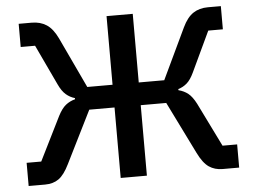

<svg xmlns="http://www.w3.org/2000/svg" viewBox="-50 -761 1090 825"><g transform="rotate(-5 495.0 -349.0)"><path d="M41 0V-100H104L198 -289Q214 -320 231.5 -334Q249 -348 272 -354V-359Q251 -365 234 -379.5Q217 -394 203 -424L121 -598H59V-698H115Q152 -698 179 -680.5Q206 -663 226 -621L329 -402H438V-698H551V-402H661L765 -621Q785 -663 811.5 -680.5Q838 -698 875 -698H931V-598H868L786 -424Q772 -394 755.5 -379.5Q739 -365 718 -359V-354Q742 -348 759.5 -334Q777 -320 793 -289L886 -100H949V0H878Q844 0 819 -17Q794 -34 772 -79L661 -304H551V0H438V-304H329L217 -79Q195 -34 171 -17Q147 0 112 0Z"/></g></svg>

Font: IBM Plex Sans Medium
Style: Regular
Weight: 500
Designer: Mike Abbink, Paul van der Laan, Pieter van Rosmalen
Foundry: Bold Monday
Version: Version 3.201